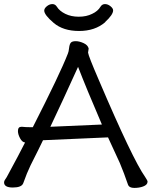

<svg xmlns="http://www.w3.org/2000/svg" viewBox="-27 -913 744 942"><path d="M528 -862Q528 -841 489 -805V-804Q439 -761 361 -761Q283 -761 236.5 -800.5Q190 -840 190 -861Q190 -872 203 -882.5Q216 -893 230 -893Q244 -893 252 -880Q265 -859 293.5 -845Q322 -831 359.5 -831Q397 -831 425 -845Q453 -858 466 -880Q474 -893 488 -893Q502 -893 515 -882.5Q528 -872 528 -862ZM134 -289Q268 -552 306 -650Q310 -659 312 -677.5Q314 -696 320.5 -703.5Q327 -711 344.5 -711Q362 -711 383 -701.5Q404 -692 408 -675L405 -655Q407 -638 458 -520Q624 -131 685 -45Q697 -27 697 -22Q697 -6 675 2Q656 9 631.5 9Q607 9 601 -7Q582 -63 561 -113L503 -239L184 -225Q169 -193 123 -102Q105 -65 87 -14Q79 7 36 7Q-7 7 -7 -18Q-7 -25 -2.5 -31Q2 -37 6 -44Q69 -160 96 -214Q82 -215 71.5 -234.5Q61 -254 61 -270Q61 -291 78 -291H80H81Q98 -289 119 -289ZM356 -585Q279 -415 220 -291L473 -302Q396 -481 356 -585Z"/></svg>

Font: Moon Stars Kai
Style: Bold
Weight: 700
Designer: GuiWonder
Version: Version 1.101